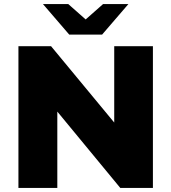

<svg xmlns="http://www.w3.org/2000/svg" viewBox="-20 -928 846 948"><path d="M574 0H735V-700H544V-323L232 -700H71V0H263V-377ZM614 -908H489L403 -832L317 -908H192L322 -757H484Z"/></svg>

Font: Montserrat-Alt1 ExtBd
Style: Regular
Weight: 800
Designer: Differentunic
Foundry: Differentunic
Version: Version 7.222